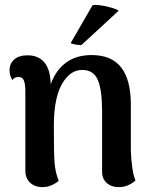

<svg xmlns="http://www.w3.org/2000/svg" viewBox="-20 -754 623 788"><path d="M536 -13Q505 14 467 14Q437 14 418 -3Q399 -20 399 -49V-307Q398 -389 380.5 -428Q363 -467 317 -467Q267 -467 234 -408.5Q201 -350 201 -237Q201 -123 204 -85Q207 -47 221 -12Q210 -2 192.5 6Q175 14 154 14Q123 14 103.5 -4.5Q84 -23 84 -54V-386Q83 -414 77 -426Q71 -438 57 -438Q38 -438 31 -425Q19 -445 19 -465Q19 -493 38.5 -510Q58 -527 93 -527Q138 -527 162.5 -497.5Q187 -468 188 -408Q209 -466 251 -497Q293 -528 356 -528Q438 -528 477.5 -477Q517 -426 517 -325V-136Q520 -53 536 -13ZM314 -569Q302 -569 288.5 -571.5Q275 -574 270 -577L360 -733Q381 -736 419.5 -727Q458 -718 467 -710Z"/></svg>

Font: Arima Madurai ExtraBold
Style: Regular
Weight: 800
Designer: Joana Correia and Natanael Gama
Foundry: NDISCOVER
Version: Version 1.019